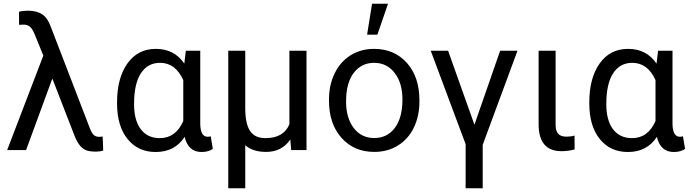

<svg xmlns="http://www.w3.org/2000/svg" viewBox="-20 -798 3670 1021"><path d="M127.4 -741.2Q175.3 -741.2 204.6 -721.7Q233.9 -702.1 250 -655.8L458.5 -114.3Q468.3 -89.4 479.2 -79.8Q490.2 -70.3 507.3 -70.3L525.9 -71.8L528.8 2.4Q511.2 8.3 490.7 8.3Q453.1 8.3 434.1 -0.7Q415 -9.8 399.9 -30.8Q384.8 -51.8 370.6 -90.8L258.3 -380.4L118.7 0H18.1L210.4 -502.4L163.6 -617.2Q152.3 -644.5 139.4 -655.8Q126.5 -667 104.5 -667L81.5 -666L81.1 -735.4Q101.6 -741.2 127.4 -741.2Z M1044.9 -528.3V-139.2Q1045.9 -70.8 1084 -70.8Q1093.3 -70.8 1100.6 -73.2L1111.8 -6.3Q1088.4 10.3 1052.2 10.3Q980.5 10.3 961.9 -70.3Q909.7 10.3 807.6 10.3Q713.9 10.3 658.2 -58.8Q602.5 -127.9 602.5 -247.1V-254.4Q602.5 -383.3 657.7 -460.7Q712.9 -538.1 808.6 -538.1Q907.7 -538.1 960 -459.5L968.3 -528.3ZM692.9 -244.1Q692.9 -158.7 728.5 -111.1Q764.2 -63.5 830.1 -63.5Q914.6 -63.5 954.6 -154.3V-372.1Q913.1 -463.9 831.1 -463.9Q765.6 -463.9 729.2 -408.4Q692.9 -353 692.9 -244.1Z M1284.2 -528.3V-219.2Q1284.7 -139.6 1309.8 -101.6Q1335 -63.5 1391.6 -63.5Q1488.8 -63.5 1519 -137.7V-528.3H1609.9V0H1528.3L1523.9 -56.2Q1478.5 9.8 1395.5 9.8Q1323.7 9.8 1284.2 -25.9V203.1H1193.8V-528.3Z M1729.5 -269Q1729.5 -346.7 1760 -408.7Q1790.5 -470.7 1845 -504.4Q1899.4 -538.1 1969.2 -538.1Q2077.1 -538.1 2143.8 -463.4Q2210.4 -388.7 2210.4 -264.6V-258.3Q2210.4 -181.2 2180.9 -119.9Q2151.4 -58.6 2096.4 -24.4Q2041.5 9.8 1970.2 9.8Q1862.8 9.8 1796.1 -64.9Q1729.5 -139.6 1729.5 -262.7ZM1820.3 -258.3Q1820.3 -170.4 1861.1 -117.2Q1901.9 -64 1970.2 -64Q2039.1 -64 2079.6 -117.9Q2120.1 -171.9 2120.1 -269Q2120.1 -356 2078.9 -409.9Q2037.6 -463.9 1969.2 -463.9Q1902.3 -463.9 1861.3 -410.6Q1820.3 -357.4 1820.3 -258.3ZM1958.5 -778.3H2043.5L1986.8 -613.8H1932.1Z M2502.9 -134.8 2639.6 -528.3H2731.9L2546.9 -27.8V203.1H2456.1V-31.2L2270.5 -528.3H2362.8Z M2934.6 -528.3V-133.3Q2934.6 -102.5 2948 -86.9Q2961.4 -71.3 2992.7 -71.3Q3016.1 -71.3 3035.2 -77.1L3035.6 -3.4Q3001.5 5.9 2965.8 5.9Q2844.2 5.9 2844.2 -137.7V-528.3Z M3556.2 -528.3V-139.2Q3557.1 -70.8 3595.2 -70.8Q3604.5 -70.8 3611.8 -73.2L3623 -6.3Q3599.6 10.3 3563.5 10.3Q3491.7 10.3 3473.1 -70.3Q3420.9 10.3 3318.8 10.3Q3225.1 10.3 3169.4 -58.8Q3113.8 -127.9 3113.8 -247.1V-254.4Q3113.8 -383.3 3168.9 -460.7Q3224.1 -538.1 3319.8 -538.1Q3418.9 -538.1 3471.2 -459.5L3479.5 -528.3ZM3204.1 -244.1Q3204.1 -158.7 3239.7 -111.1Q3275.4 -63.5 3341.3 -63.5Q3425.8 -63.5 3465.8 -154.3V-372.1Q3424.3 -463.9 3342.3 -463.9Q3276.9 -463.9 3240.5 -408.4Q3204.1 -353 3204.1 -244.1Z"/></svg>

Font: RobotoInd
Style: Regular
Weight: 400
Designer: Google
Version: Version 2.001101; 2014